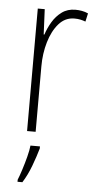

<svg xmlns="http://www.w3.org/2000/svg" viewBox="-54 -622 412 826"><g transform="rotate(5 152.0 -209.5)"><path d="M238 -589Q252 -589 266 -586.5Q280 -584 293 -578L285 -542Q275 -546 263 -548.5Q251 -551 237 -551Q197 -551 169.5 -519.5Q142 -488 127.5 -438.5Q113 -389 113 -334V-51H76V-580H106L111 -471H114Q123 -499 139 -526Q155 -553 179.5 -571Q204 -589 238 -589ZM137 19Q127 54 111.5 95.5Q96 137 75 170H54V161Q61 144 70 116Q79 88 86.5 59Q94 30 96 10H137Z"/></g></svg>

Font: Noto Sans Tamil UI Condensed ExtraLight
Style: Regular
Weight: 200
Width: 3
Designer: Jelle Bosma - Monotype Design Team
Foundry: Monotype Imaging Inc.
Version: Version 2.004; ttfautohint (v1.8.4.7-5d5b)